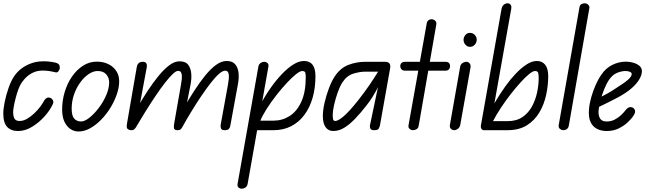

<svg xmlns="http://www.w3.org/2000/svg" viewBox="-30 -792 3972 1168"><path d="M80 5Q37 5 13.5 -20Q-10 -45 -10 -102Q-10 -129 -1.5 -171.5Q7 -214 22 -257Q37 -300 56 -328Q91 -380 155 -405Q219 -430 308 -411Q323 -407 328.5 -399.5Q334 -392 334 -379Q334 -371 326.5 -360Q319 -349 308 -352Q227 -372 181 -354.5Q135 -337 103 -291Q91 -274 81.5 -248Q72 -222 65 -194.5Q58 -167 54 -144.5Q50 -122 50 -112Q50 -82 59 -69Q68 -56 89 -56Q112 -56 135 -69.5Q158 -83 179 -103Q200 -123 215.5 -144Q231 -165 238 -179Q243 -189 253.5 -195.5Q264 -202 277 -196Q287 -192 292 -181.5Q297 -171 292 -160Q275 -122 241 -84Q207 -46 165 -20.5Q123 5 80 5Z M448 8Q421 8 398.5 -7Q376 -22 362 -51.5Q348 -81 348 -126Q348 -180 363.5 -232Q379 -284 407.5 -325.5Q436 -367 474.5 -392Q513 -417 559 -417Q598 -417 629 -402Q660 -387 677.5 -360Q695 -333 695 -298Q695 -260 680.5 -218Q666 -176 641.5 -136Q617 -96 585 -63.5Q553 -31 518 -11.5Q483 8 448 8ZM463 -53Q485 -53 514 -76Q543 -99 570.5 -135Q598 -171 616 -212.5Q634 -254 634 -291Q634 -319 616.5 -339.5Q599 -360 564 -360Q537 -360 509 -341Q481 -322 457.5 -289.5Q434 -257 420 -216Q406 -175 406 -131Q406 -88 421.5 -70.5Q437 -53 463 -53Z M765 0Q746 -3 742.5 -13.5Q739 -24 743 -43L802 -384Q804 -395 808.5 -402Q813 -409 820.5 -412.5Q828 -416 839 -416Q854 -416 859.5 -407.5Q865 -399 863 -384L794 -13Q790 -8 784.5 -3.5Q779 1 765 0ZM1050 0Q1031 0 1028.5 -12Q1026 -24 1030 -43L1071 -277Q1074 -293 1076 -312.5Q1078 -332 1073.5 -346.5Q1069 -361 1054 -361Q1041 -361 1020.5 -341.5Q1000 -322 973.5 -288Q947 -254 917 -209.5Q887 -165 855.5 -114.5Q824 -64 794 -13L801 -129Q834 -187 868 -239Q902 -291 935.5 -331.5Q969 -372 1000.5 -395.5Q1032 -419 1062 -419Q1099 -419 1115 -397.5Q1131 -376 1133.5 -343.5Q1136 -311 1129 -277L1078 -17Q1074 -10 1068.5 -5Q1063 0 1050 0ZM1337 0Q1318 0 1314 -11.5Q1310 -23 1313 -36L1357 -278Q1360 -294 1362 -313.5Q1364 -333 1359.5 -347.5Q1355 -362 1340 -362Q1324 -362 1301 -341.5Q1278 -321 1250.5 -285.5Q1223 -250 1193 -205.5Q1163 -161 1133.5 -112.5Q1104 -64 1078 -17L1084 -129Q1117 -186 1150.5 -238Q1184 -290 1217.5 -331.5Q1251 -373 1284 -397Q1317 -421 1349 -421Q1385 -421 1402 -399.5Q1419 -378 1421.5 -345Q1424 -312 1417 -278L1371 -27Q1370 -17 1363 -8.5Q1356 0 1337 0Z M1441 356Q1430 356 1421.5 349Q1413 342 1415 328L1542 -388Q1545 -402 1555.5 -409Q1566 -416 1577 -416Q1588 -416 1596.5 -409Q1605 -402 1603 -388L1476 329Q1473 342 1462.5 349Q1452 356 1441 356ZM1889 -329Q1889 -258 1872 -198Q1855 -138 1822 -93.5Q1789 -49 1741.5 -24.5Q1694 0 1634 0H1516L1524 -58H1634Q1687 -58 1731.5 -86Q1776 -114 1803 -173Q1830 -232 1830 -323Q1830 -337 1827.5 -348.5Q1825 -360 1808 -360Q1795 -360 1769.5 -339.5Q1744 -319 1712.5 -285Q1681 -251 1649.5 -210.5Q1618 -170 1592.5 -130Q1567 -90 1554 -58H1511Q1530 -109 1557.5 -161Q1585 -213 1618 -259.5Q1651 -306 1686 -342.5Q1721 -379 1755 -400Q1789 -421 1819 -421Q1854 -421 1871.5 -398Q1889 -375 1889 -329Z M1997 5Q1968 5 1951 -18Q1934 -41 1934 -87Q1934 -122 1944.5 -167.5Q1955 -213 1971.5 -256.5Q1988 -300 2007 -328Q2041 -379 2090 -397.5Q2139 -416 2190 -416H2294V-356H2190Q2159 -356 2119.5 -344Q2080 -332 2053 -291Q2038 -268 2024.5 -230Q2011 -192 2002.5 -154Q1994 -116 1994 -93Q1994 -79 1996 -67.5Q1998 -56 2010 -56Q2027 -56 2061 -85Q2095 -114 2149 -182Q2186 -229 2215.5 -272Q2245 -315 2270 -356H2307Q2296 -318 2277.5 -278.5Q2259 -239 2238 -205.5Q2217 -172 2199 -150Q2164 -105 2130.5 -70Q2097 -35 2064.5 -15Q2032 5 1997 5ZM2247 0Q2227 0 2223 -10Q2219 -20 2220 -27L2270 -265V-416H2311Q2331 -416 2339 -406Q2347 -396 2343 -375L2281 -27Q2280 -23 2275 -11.5Q2270 0 2247 0Z M2483 0Q2471 0 2462 -7.5Q2453 -15 2455 -29L2566 -650Q2568 -662 2576 -668.5Q2584 -675 2594 -675Q2607 -675 2617 -666.5Q2627 -658 2624 -642L2517 -27Q2515 -13 2504.5 -6.5Q2494 0 2483 0ZM2405 -390Q2405 -401 2412 -408.5Q2419 -416 2436 -416H2678Q2695 -416 2701.5 -408.5Q2708 -401 2708 -390Q2708 -379 2701.5 -370.5Q2695 -362 2678 -362H2436Q2419 -362 2412 -370.5Q2405 -379 2405 -390Z M2733 0Q2722 0 2713 -8.5Q2704 -17 2707 -33L2769 -384Q2771 -400 2783 -408Q2795 -416 2807 -416Q2818 -416 2826.5 -407Q2835 -398 2832 -380L2770 -33Q2767 -17 2755.5 -8.5Q2744 0 2733 0ZM2829 -507Q2813 -507 2801.5 -520Q2790 -533 2790 -550Q2790 -566 2801 -579Q2812 -592 2829 -592Q2846 -592 2858 -580Q2870 -568 2870 -550Q2870 -533 2858 -520Q2846 -507 2829 -507Z M3057 0H2945V-55H3057Q3112 -55 3148.5 -80Q3185 -105 3206.5 -145Q3228 -185 3237.5 -230.5Q3247 -276 3247 -317Q3247 -337 3244 -348.5Q3241 -360 3224 -360Q3212 -360 3189 -341.5Q3166 -323 3137 -291Q3108 -259 3077 -219.5Q3046 -180 3018 -137.5Q2990 -95 2969 -55H2945V-102Q2963 -139 2989 -182.5Q3015 -226 3045 -268Q3075 -310 3108 -344.5Q3141 -379 3173.5 -400Q3206 -421 3236 -421Q3268 -421 3286.5 -398Q3305 -375 3305 -329Q3305 -273 3292.5 -215Q3280 -157 3251.5 -108.5Q3223 -60 3175.5 -30Q3128 0 3057 0ZM2914 0Q2904 0 2899 -8Q2894 -16 2895 -26L3021 -738Q3025 -756 3035.5 -764Q3046 -772 3058 -772Q3069 -772 3076 -763.5Q3083 -755 3080 -738L2969 -115V0Z M3399 0Q3386 0 3376 -8Q3366 -16 3369 -32L3495 -747Q3497 -761 3506.5 -766.5Q3516 -772 3526 -772Q3538 -772 3548 -763.5Q3558 -755 3555 -741L3430 -26Q3427 -13 3418 -6.5Q3409 0 3399 0Z M3660 5Q3627 5 3601 -8.5Q3575 -22 3562 -51Q3549 -80 3553 -127Q3556 -163 3567 -201.5Q3578 -240 3594 -276Q3610 -312 3628 -337Q3654 -377 3694.5 -397Q3735 -417 3777 -417Q3800 -417 3822.5 -410.5Q3845 -404 3860 -391.5Q3875 -379 3875 -359Q3875 -337 3859.5 -310Q3844 -283 3812 -255Q3780 -227 3730 -200Q3707 -188 3676.5 -172.5Q3646 -157 3620.5 -145Q3595 -133 3586 -128L3598 -188Q3611 -195 3629 -204Q3647 -213 3668.5 -225Q3690 -237 3712 -252Q3768 -287 3790.5 -307Q3813 -327 3813 -342Q3813 -350 3802 -355Q3791 -360 3775 -360Q3753 -360 3725.5 -349.5Q3698 -339 3676 -308Q3659 -283 3645 -248Q3631 -213 3622 -178Q3613 -143 3611 -116Q3610 -86 3621.5 -69.5Q3633 -53 3661 -53Q3688 -53 3710.5 -65Q3733 -77 3748.5 -92Q3764 -107 3770 -115Q3787 -138 3800.5 -140Q3814 -142 3824 -134Q3832 -128 3833.5 -115Q3835 -102 3815 -76Q3809 -68 3788.5 -48Q3768 -28 3735.5 -11.5Q3703 5 3660 5Z"/></svg>

Font: Edu QLD Beginner
Style: Regular
Weight: 400
Designer: Tina and Corey Anderson
Foundry: Google for Education
Version: Version 1.003